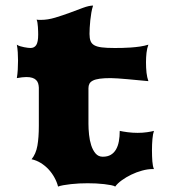

<svg xmlns="http://www.w3.org/2000/svg" viewBox="-20 -687 623 707"><path d="M96.2 -100.6Q112.3 -120.1 117.7 -150.4Q123 -180.7 123 -223.1V-364.3Q122.6 -373 120.4 -380.1Q118.2 -387.2 113 -392.3Q107.9 -397.5 99.1 -400.4Q90.3 -403.3 77.1 -403.3Q69.8 -403.3 61.3 -402.3Q52.7 -401.4 42 -399.4Q44.4 -413.6 45.4 -430.2Q46.4 -446.8 46.4 -463.9Q46.4 -479.5 45.4 -494.6Q44.4 -509.8 42 -522.5Q46.9 -519 54.2 -516.8Q61.5 -514.6 68.8 -513.2Q76.2 -511.7 82.5 -511Q88.9 -510.3 92.3 -510.3Q106.4 -510.3 113.5 -521.2Q120.6 -532.2 120.6 -559.6Q120.6 -564 120.4 -571.8Q120.1 -579.6 119.6 -587.9Q119.1 -596.2 117.9 -603.5Q116.7 -610.8 114.7 -614.7Q118.7 -613.8 122.6 -613.8Q126.5 -613.8 130.9 -613.8Q155.8 -613.8 183.3 -622.1Q210.9 -630.4 237.1 -640.1Q263.2 -649.9 285.6 -658.2Q308.1 -666.5 322.8 -666.5Q318.8 -654.8 316.4 -640.6Q314 -626.5 312.5 -612.3Q311 -598.1 310.3 -584.7Q309.6 -571.3 309.6 -562Q309.6 -545.9 313.5 -535.9Q317.4 -525.9 327.4 -520.3Q337.4 -514.6 355.2 -512.5Q373 -510.3 400.9 -510.3Q412.6 -510.3 428.5 -510.5Q444.3 -510.7 461.4 -512Q478.5 -513.2 495.4 -515.6Q512.2 -518.1 526.4 -522.5Q521.5 -509.8 519.5 -492.7Q517.6 -475.6 517.6 -457.5Q517.6 -437 519.5 -419.4Q521.5 -401.9 526.4 -388.2Q509.8 -389.6 490 -391.6Q470.2 -393.6 450.7 -395.3Q431.2 -397 414.6 -398.2Q397.9 -399.4 387.7 -399.4Q363.3 -399.4 347.4 -397.2Q331.5 -395 322.3 -390.4Q313 -385.7 309.3 -378.7Q305.7 -371.6 305.7 -362.3V-231.4Q305.7 -212.4 307.9 -191.2Q310.1 -169.9 315.9 -151.9Q321.8 -133.8 332 -121.8Q342.3 -109.9 358.4 -109.9Q376 -109.9 387.9 -116.9Q399.9 -124 407.2 -136.7Q414.6 -149.4 417.7 -166.7Q420.9 -184.1 420.9 -205.1Q431.6 -202.6 449.7 -200.2Q467.8 -197.8 486.8 -197.8Q505.4 -197.8 521.7 -200.2Q538.1 -202.6 546.9 -205.1Q543 -194.3 541.3 -175Q539.6 -155.8 539.6 -133.8Q539.6 -111.8 541 -92.8Q542.5 -73.7 546.9 -64.5H542Q523.9 -64.5 503.2 -58.8Q482.4 -53.2 463.4 -43.9Q444.3 -34.7 428.5 -23.2Q412.6 -11.7 404.3 0Q400.4 -2.9 389.4 -5.1Q378.4 -7.3 364 -9Q349.6 -10.7 333.5 -11.5Q317.4 -12.2 302.7 -12.2Q288.1 -12.2 272.2 -11.5Q256.3 -10.7 241.2 -9Q226.1 -7.3 213.6 -5.1Q201.2 -2.9 193.8 0Q189.5 -17.1 180.4 -33.4Q171.4 -49.8 158.7 -63.5Q146 -77.1 130.1 -86.9Q114.3 -96.7 96.2 -100.6Z"/></svg>

Font: Arbutus
Style: Regular
Weight: 400
Designer: Karolina Lach
Foundry: Sorkin Type Co.
Version: Version 1.003